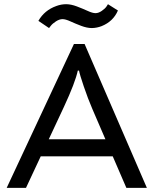

<svg xmlns="http://www.w3.org/2000/svg" viewBox="-20 -903 738 923"><path d="M297.9 -882.8Q321.3 -882.8 349.6 -872.1Q377.9 -861.3 401.4 -850.6Q424.8 -839.8 439 -839.8Q453.6 -839.8 469.2 -850.6Q484.9 -861.3 492.2 -872.1L499 -882.8L546.9 -852.5Q524.4 -799.8 468.3 -777.3Q445.8 -768.6 421.9 -768.1Q398.4 -768.1 370.1 -778.8Q341.8 -789.6 318.4 -800.3Q294.9 -811 280.8 -811Q265.6 -811 249 -800.3Q232.4 -789.6 224.1 -778.8L215.8 -768.1L164.6 -802.7Q193.4 -853.5 250.5 -874Q273.9 -882.8 297.9 -882.8ZM214.4 -233.4H486.8L424.3 -378.4Q402.3 -429.7 382.8 -487.3Q363.3 -544.9 359.9 -563.5H354Q341.8 -506.3 287.1 -388.7ZM12.2 0 335.4 -691.4H386.7L686 0H587.4L522 -151.4H175.8L105 0Z"/></svg>

Font: Spinnaker
Style: Regular
Weight: 400
Designer: Elena Albertoni
Foundry: Elena Albertoni
Version: Version 1.001